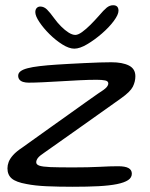

<svg xmlns="http://www.w3.org/2000/svg" viewBox="-20 -702 572 734"><path d="M258 12Q203.5 12 158.5 10Q113.5 8 81.5 1.5Q41.5 -5.5 25 -19.5Q8.5 -33.5 8.5 -58.5Q8.5 -70.5 13.2 -83Q18 -95.5 30.2 -109.2Q42.5 -123 66 -138.5Q84 -151.5 112.8 -172Q141.5 -192.5 175.5 -216.8Q209.5 -241 243.5 -265.2Q277.5 -289.5 306.5 -310.2Q335.5 -331 354.5 -344Q380 -360 387 -368Q394 -376 394 -383Q394 -392 382 -394.5Q370 -397 349.5 -397Q319.5 -397 283.8 -395.2Q248 -393.5 211.5 -391.2Q175 -389 143.2 -387.5Q111.5 -386 89.5 -386Q77.5 -386 68.5 -388.8Q59.5 -391.5 54.5 -397.5Q49.5 -403.5 49.5 -412.5Q49.5 -422.5 58.5 -429.5Q67.5 -436.5 85.8 -441.2Q104 -446 131.5 -449.2Q159 -452.5 197 -455Q215.5 -456.5 243.8 -457.8Q272 -459 302.5 -460.8Q333 -462.5 360.5 -463.2Q388 -464 405.5 -464Q448 -464 472.8 -451.5Q497.5 -439 497.5 -410.5Q497.5 -390 487.8 -370.5Q478 -351 442.5 -326Q410 -303 368.2 -273.2Q326.5 -243.5 284 -213.5Q241.5 -183.5 205.8 -158.2Q170 -133 149.5 -118.5Q132 -107 125.2 -98.5Q118.5 -90 118.5 -81.5Q118.5 -73 130.2 -68.8Q142 -64.5 172.5 -63.2Q203 -62 260 -62Q318 -62 359.8 -64.2Q401.5 -66.5 431.5 -66.5Q458.5 -66.5 471.2 -59.5Q484 -52.5 484 -38Q484 -23 469.8 -13.5Q455.5 -4 427.2 1.8Q399 7.5 356.8 9.8Q314.5 12 258 12ZM264 -516Q244 -516 218.5 -532Q193 -548 169.5 -571.2Q146 -594.5 130.5 -617.8Q115 -641 115 -655.5Q115 -665.5 120.2 -671.2Q125.5 -677 134 -677Q148 -677 159.5 -665.8Q171 -654.5 188 -631Q199.5 -615 213.8 -600.8Q228 -586.5 242.2 -577.5Q256.5 -568.5 268 -568.5Q278.5 -568.5 293.8 -579.5Q309 -590.5 325.8 -607.2Q342.5 -624 357.5 -641Q376.5 -663.5 388 -672.8Q399.5 -682 412.5 -682Q433 -682 433 -661Q433 -646 415 -621.8Q397 -597.5 369.2 -573.5Q341.5 -549.5 313.2 -532.8Q285 -516 264 -516Z"/></svg>

Font: Gluten Light
Style: Regular
Weight: 300
Designer: Tyler Finck
Foundry: Etcetera Type Company
Version: Version 1.300